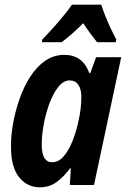

<svg xmlns="http://www.w3.org/2000/svg" viewBox="-20 -789 537 819"><path d="M150 10Q96 10 61.5 -33Q27 -76 27 -160Q26 -207 35.5 -260.5Q45 -314 63 -366Q81 -418 108.5 -461Q136 -504 172.5 -529.5Q209 -555 254 -555Q333 -555 361 -477H365L390 -545H497L381 0H278L282 -71H279Q252 -35 221.5 -12.5Q191 10 150 10ZM202 -97Q230 -97 251.5 -122Q273 -147 288 -184.5Q303 -222 312 -260Q321 -299 324 -325.5Q327 -352 327 -376Q327 -409 314 -427.5Q301 -446 277 -446Q251 -446 229 -418.5Q207 -391 191 -348Q175 -305 166.5 -258Q158 -211 158 -173Q158 -97 202 -97ZM160 -620Q192 -653 226.5 -692.5Q261 -732 287 -769H412Q418 -749 429 -721.5Q440 -694 452.5 -667.5Q465 -641 476 -621L474 -609H394Q381 -625 365.5 -646Q350 -667 335 -690Q285 -640 243 -609H159Z"/></svg>

Font: Noto Sans Condensed
Style: Bold Italic
Weight: 700
Width: 3
Italic angle: -12°
Designer: Monotype Design Team
Foundry: Monotype Imaging Inc.
Version: Version 2.013; ttfautohint (v1.8.4.7-5d5b)